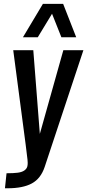

<svg xmlns="http://www.w3.org/2000/svg" viewBox="-20 -841 457 1005"><path d="M100.1 -646 204.6 -820.8H310.5L378.9 -646H301.3L252.4 -769L177.7 -646ZM5.9 144.5 14.2 65.9Q51.3 65.9 73 63Q94.7 60.1 107.2 51.5Q119.6 43 123 30.3Q125 22.9 125 11.7Q125 3.9 124 -4.9Q119.6 -42.5 114.3 -84.5L49.3 -578.1H154.3L188.5 -140.1L311.5 -578.1H416.5L213.9 32.7Q193.4 93.8 146.7 119.1Q100.1 144.5 19.5 144.5Z"/></svg>

Font: Oswald
Style: Regular
Weight: 400
Designer: Vernon Adams
Foundry: Vernon Adams
Version: 3.0; ttfautohint (v0.94.23-7a4d-dirty) -l 8 -r 50 -G 200 -x 